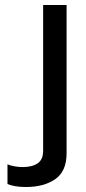

<svg xmlns="http://www.w3.org/2000/svg" viewBox="-20 -740 345 770"><path d="M84 10Q59 10 40 6.5Q21 3 10 -2V-81Q21 -76 38 -73Q55 -70 71 -70Q109 -70 131 -85Q153 -100 153 -135V-720H247V-125Q247 -53 201.5 -21.5Q156 10 84 10Z"/></svg>

Font: Instrument Sans Condensed Medium
Style: Regular
Weight: 500
Width: 3
Designer: Rodrigo Fuenzalida
Foundry: fragTYPE
Version: Version 1.000;gftools[0.9.28]